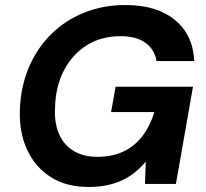

<svg xmlns="http://www.w3.org/2000/svg" viewBox="-20 -732 821 764"><path d="M332 12Q243 12 181 -28Q119 -68 87.5 -137Q56 -206 59 -294Q62 -386 94.5 -463Q127 -540 183 -595.5Q239 -651 314.5 -681.5Q390 -712 479 -712Q603 -712 675.5 -653Q748 -594 753 -489H603Q595 -535 559 -561.5Q523 -588 459 -588Q383 -588 325.5 -552Q268 -516 234.5 -452Q201 -388 199 -303Q196 -242 215 -198.5Q234 -155 273 -131.5Q312 -108 367 -108Q429 -108 474 -130.5Q519 -153 549 -193.5Q579 -234 594 -286H422L440 -387H748L680 0H557L560 -89Q533 -56 499.5 -33.5Q466 -11 425 0.5Q384 12 332 12Z"/></svg>

Font: DM Sans 16pt
Style: Bold Italic
Weight: 700
Italic angle: -10°
Version: Version 4.004;gftools[0.9.30]